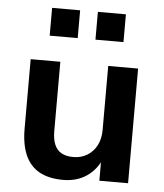

<svg xmlns="http://www.w3.org/2000/svg" viewBox="-52 -763 698 819"><g transform="rotate(5 297.0 -353.5)"><path d="M248 10Q187 10 146.5 -12.5Q106 -35 86 -80.5Q66 -126 66 -194V-491H193V-194Q193 -160 202.5 -137Q212 -114 232 -102.5Q252 -91 283 -91Q317 -91 343 -107Q369 -123 383.5 -151Q398 -179 398 -217V-491H526V0H403V-102H414Q392 -48 349.5 -19Q307 10 248 10ZM334 -598V-717H454V-598ZM138 -598V-717H258V-598Z"/></g></svg>

Font: Nunito Sans 12pt ExtraLight 11pt
Style: Bold
Weight: 700
Version: Version 3.101;gftools[0.9.27]